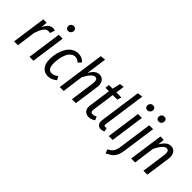

<svg xmlns="http://www.w3.org/2000/svg" viewBox="46 -1673 2785 2785"><g transform="rotate(45 1439.0 -280.5)"><path d="M303.2 -537.1Q323.2 -537.1 346.2 -529.8L319.8 -453.1Q301.3 -458 286.1 -458Q244.1 -458 213.1 -414.6Q182.1 -371.1 155.8 -286.1L118.2 0H38.1L111.8 -525.9H181.2L171.9 -425.8Q198.2 -481.4 229 -509.3Q259.8 -537.1 303.2 -537.1Z M484.9 -660.2Q462.9 -660.2 449.5 -673.6Q436 -687 436 -709Q436 -736.8 453.1 -753.9Q470.2 -771 495.1 -771Q518.1 -771 531.5 -757.8Q544.9 -744.6 544.9 -722.2Q544.9 -694.3 527.6 -677.2Q510.3 -660.2 484.9 -660.2ZM508.8 -525.9 435.1 0H355L428.7 -525.9Z M826.2 -537.1Q899.4 -537.1 951.2 -481L907.2 -433.1Q887.2 -452.6 868.4 -461.9Q849.6 -471.2 825.2 -471.2Q791 -471.2 763.4 -451.9Q735.8 -432.6 718.5 -402.6Q701.2 -372.6 689.5 -332.8Q677.7 -293 673.1 -254.6Q668.5 -216.3 668.5 -178.2Q668.5 -117.2 689.7 -87.2Q710.9 -57.1 749.5 -57.1Q775.4 -57.1 796.6 -66.4Q817.9 -75.7 847.2 -96.2L878.4 -43Q813 12.2 741.2 12.2Q668 12.2 626.2 -39.1Q584.5 -90.3 584.5 -181.2Q584.5 -230 593 -278.8Q601.6 -327.6 620.6 -374.8Q639.6 -421.9 667 -457.5Q694.3 -493.2 735.6 -515.1Q776.9 -537.1 826.2 -537.1Z M1255.9 -538.1Q1310.5 -538.1 1339.8 -494.4Q1369.1 -450.7 1358.9 -379.9L1305.2 0H1225.1L1277.8 -378.9Q1288.6 -470.2 1234.9 -470.2Q1174.8 -470.2 1099.1 -324.2L1055.2 0H975.1L1079.1 -737.8L1159.2 -746.1L1115.2 -431.2Q1145 -481.9 1178.5 -510Q1211.9 -538.1 1255.9 -538.1Z M1601.6 -461.9 1552.7 -115.2Q1545.4 -56.2 1592.8 -56.2Q1619.6 -56.2 1655.8 -76.2L1678.7 -22.9Q1633.3 12.2 1578.6 12.2Q1523.4 12.2 1494.4 -24.2Q1465.3 -60.5 1474.6 -120.1L1522.5 -461.9H1450.7L1459.5 -525.9H1533.7L1562.5 -648.9L1629.4 -657.2L1610.8 -525.9H1713.4L1694.8 -461.9Z M1919.4 -748 1827.6 -92.8Q1825.2 -73.2 1830.1 -64.7Q1835 -56.2 1848.6 -56.2Q1860.4 -56.2 1876.5 -61L1889.6 -4.9Q1861.8 12.2 1826.7 12.2Q1785.2 12.2 1763.7 -17.6Q1742.2 -47.4 1749.5 -97.2L1839.8 -737.8Z M2110.4 -660.2Q2088.4 -660.2 2075 -673.6Q2061.5 -687 2061.5 -709Q2061.5 -736.8 2078.6 -753.9Q2095.7 -771 2120.6 -771Q2143.6 -771 2157 -757.8Q2170.4 -744.6 2170.4 -722.2Q2170.4 -694.3 2153.1 -677.2Q2135.7 -660.2 2110.4 -660.2ZM2134.3 -525.9 2060.5 0H1980.5L2054.2 -525.9Z M2342.8 -660.2Q2320.8 -660.2 2307.4 -673.6Q2293.9 -687 2293.9 -709Q2293.9 -736.8 2311 -753.9Q2328.1 -771 2353 -771Q2376 -771 2389.4 -757.8Q2402.8 -744.6 2402.8 -722.2Q2402.8 -694.3 2385.5 -677.2Q2368.2 -660.2 2342.8 -660.2ZM2124 210 2103 148.9Q2128.9 136.2 2144.5 125.2Q2160.2 114.3 2175.3 95.2Q2190.4 76.2 2199.5 47.4Q2208.5 18.6 2214.8 -24.9L2284.7 -525.9H2364.7L2293 -16.1Q2287.6 20 2280 48.1Q2272.5 76.2 2260.7 97.7Q2249 119.1 2236.8 134.5Q2224.6 149.9 2205.3 163.8Q2186 177.7 2168.5 187.5Q2150.9 197.3 2124 210Z M2722.7 -538.1Q2777.3 -538.1 2806.4 -494.6Q2835.4 -451.2 2825.7 -379.9L2772 0H2691.9L2744.6 -378.9Q2755.4 -470.2 2700.7 -470.2Q2639.6 -470.2 2565.9 -324.2L2521 0H2440.9L2514.6 -525.9H2583L2573.7 -424.8Q2607.4 -480 2642.6 -509Q2677.7 -538.1 2722.7 -538.1Z"/></g></svg>

Font: Fira Sans Compressed Book
Style: Italic
Weight: 350
Width: 3
Italic angle: -8°
Designer: Carrois Corporate & Edenspiekermann AG
Foundry: Carrois Corporate GbR & Edenspiekermann AG
Version: Version 4.203;PS 004.203;hotconv 1.0.88;makeotf.lib2.5.64775